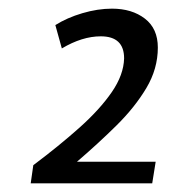

<svg xmlns="http://www.w3.org/2000/svg" viewBox="-20 -793 395 444"><path d="M51 -369 57 -411Q117 -456 164 -498Q211 -540 238.5 -580Q266 -620 267 -658Q267 -709 213 -709Q170 -709 123 -681L108 -735Q135 -752 170.5 -762.5Q206 -773 239 -773Q285 -773 315 -750Q345 -727 345 -683Q345 -634 318.5 -589.5Q292 -545 249.5 -503Q207 -461 158 -419H340L332 -369Z"/></svg>

Font: Georama Medium
Style: Italic
Weight: 500
Italic angle: -9°
Designer: Jean-Baptiste Levee
Foundry: Production Type
Version: Version 1.000